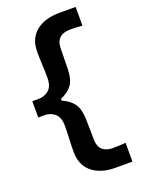

<svg xmlns="http://www.w3.org/2000/svg" viewBox="-179 -930 853 1144"><g transform="rotate(-20 248.0 -358.0)"><path d="M348.1 133.3Q255.4 133.3 200.2 88.4Q145 43.5 145 -40Q145 -81.5 147.2 -122.6Q149.4 -163.6 149.4 -205.1Q149.4 -258.3 122.6 -282Q95.7 -305.7 58.1 -305.7H17.1V-409.2H58.1Q95.7 -409.2 122.6 -432.9Q149.4 -456.5 149.4 -509.8Q149.4 -551.8 147.2 -593Q145 -634.3 145 -675.8Q145 -759.3 200.2 -804Q255.4 -848.6 348.1 -848.6H451.7V-730Q426.3 -732.4 405 -732.9Q383.8 -733.4 369.6 -733.4Q285.6 -730 283.7 -650.4L281.2 -514.6Q279.3 -450.2 255.1 -417.2Q231 -384.3 182.6 -363.8V-352.1Q231 -331.5 255.1 -297.9Q279.3 -264.2 281.2 -200.2L283.7 -64.5Q285.6 14.6 369.6 17.6Q383.8 17.6 405 16.8Q426.3 16.1 454.6 14.2V133.3Z"/></g></svg>

Font: Pinar DS4-SemiBold
Style: Regular
Weight: 600
Designer: Amin Abedi
Version: Version 2.000